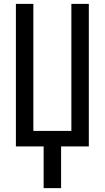

<svg xmlns="http://www.w3.org/2000/svg" viewBox="-20 -755 540 990"><path d="M205 215V0H62V-735H152V-80H348V-735H438V0H295V215Z"/></svg>

Font: Iosevka SS10 Medium
Style: Regular
Weight: 500
Monospace: yes
Designer: Belleve Invis
Foundry: Belleve Invis
Version: Version 28.0.6; ttfautohint (v1.8.4)